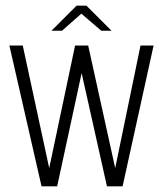

<svg xmlns="http://www.w3.org/2000/svg" viewBox="-20 -655 574 675"><path d="M126 0 13 -495H60L153 -64L244 -495H290L385 -64L474 -495H520L411 0H356L267 -398L181 0ZM161 -547 249 -635H284L372 -547H336L266 -607L198 -547Z"/></svg>

Font: Alumni Sans Thin Light
Style: Regular
Weight: 300
Version: Version 1.018